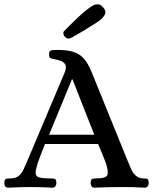

<svg xmlns="http://www.w3.org/2000/svg" viewBox="-32 -869 711 892"><path d="M6 3Q-4 3 -8 -4Q-12 -11 -12 -19Q-11 -36 -4 -38Q3 -40 13 -40Q40 -40 54 -51Q68 -62 76.5 -80Q85 -98 93 -117L268 -531Q278 -555 272 -567.5Q266 -580 252 -585.5Q238 -591 221 -594Q206 -597 201 -599.5Q196 -602 196 -617Q196 -634 208 -635.5Q220 -637 236 -637Q277 -637 306 -629Q335 -621 356 -598.5Q377 -576 395 -531L563 -117Q570 -100 578 -82Q586 -64 599.5 -52.5Q613 -41 634 -40Q645 -40 651.5 -38Q658 -36 659 -19Q659 -11 654.5 -4Q650 3 641 3Q609 1 585 0.5Q561 0 531 0Q472 0 407 3Q397 3 393 -4Q389 -11 389 -19Q390 -36 397 -38Q404 -40 414 -40Q463 -40 467.5 -58Q472 -76 458 -117L424 -200H177Q162 -162 155.5 -145Q149 -128 147.5 -123Q146 -118 145 -117Q134 -83 133.5 -66.5Q133 -50 149.5 -45Q166 -40 205 -40Q216 -40 222.5 -38Q229 -36 230 -19Q230 -11 225.5 -4Q221 3 212 3Q180 1 156.5 0.5Q133 0 103 0Q83 0 69.5 0.5Q56 1 42 1.5Q28 2 6 3ZM196 -243H406L305 -500H302ZM296 -692Q286 -687 276.5 -692.5Q267 -698 263.5 -708.5Q260 -719 267 -726Q278 -737 296 -755Q314 -773 334.5 -792Q355 -811 373 -825Q387 -836 398.5 -842.5Q410 -849 421 -849Q436 -849 447 -835Q464 -816 453.5 -798.5Q443 -781 420 -766Q389 -746 357.5 -727Q326 -708 296 -692Z"/></svg>

Font: Alice
Style: Regular
Weight: 400
Designer: Ksenia Yerulevich
Foundry: Cyreal (http://www.cyreal.org/)
Version: Version 2.003; ttfautohint (v1.8.3)